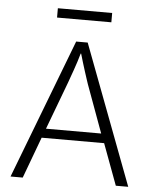

<svg xmlns="http://www.w3.org/2000/svg" viewBox="-54 -818 691 863"><g transform="rotate(5 291.5 -386.0)"><path d="M417 -772V-730H172V-772ZM267 -630H319L557 0H501L432 -186H150L81 0H26ZM166 -228H415L336 -444Q334 -450 329 -465Q324 -480 318 -499Q312 -518 305.5 -539Q299 -560 294 -578H292Q287 -560 280.5 -540Q274 -520 267.5 -501.5Q261 -483 255.5 -468Q250 -453 247 -444Z"/></g></svg>

Font: Ek Mukta ExtraLight
Style: Regular
Weight: 275
Designer: Girish Dalvi and Yashodeep Gholap
Foundry: Ek Type
Version: Version 2.538;PS 1.002;hotconv 16.6.51;makeotf.lib2.5.65220;